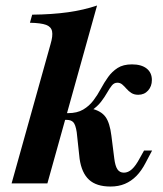

<svg xmlns="http://www.w3.org/2000/svg" viewBox="-20 -661 588 692"><path d="M21.8 0 162.1 -501.6Q171 -531.5 167.7 -548Q164.5 -564.5 146 -571.4Q127.4 -578.2 87.9 -579L96 -608.1Q168.5 -608.9 225.4 -616.9Q282.3 -625 329.8 -641.1L150.8 0ZM378.2 11.3Q327.4 11.3 300.8 -13.3Q274.2 -37.9 266.9 -88.7L256.5 -184.7Q252.4 -211.3 244.4 -220.2Q236.3 -229 220.2 -229H192.7L199.2 -253.2H225Q258.1 -253.2 279.8 -266.1Q301.6 -279 316.5 -298.8Q331.5 -318.5 343.5 -341.1Q355.6 -363.7 369.8 -383.5Q383.9 -403.2 404 -416.1Q424.2 -429 455.6 -429Q489.5 -429 508.5 -414.1Q527.4 -399.2 527.4 -372.6Q527.4 -350 513.7 -334.7Q500 -319.4 478.2 -319.4Q463.7 -319.4 453.6 -325.8Q443.5 -332.3 435.9 -341.1Q428.2 -350 420.6 -356.5Q412.9 -362.9 403.2 -362.9Q391.1 -362.9 383.1 -352.8Q375 -342.7 366.1 -327Q357.3 -311.3 344 -294Q330.6 -276.6 308.9 -262.1L309.7 -269.4Q344.4 -261.3 360.1 -239.9Q375.8 -218.5 381.5 -171.8L391.9 -89.5Q395.2 -62.9 403.2 -50.8Q411.3 -38.7 426.6 -38.7Q441.9 -38.7 455.6 -51.2Q469.4 -63.7 483.9 -91.1L499.2 -118.5H528.2L504.8 -74.2Q490.3 -46 471.8 -27Q453.2 -8.1 430.2 1.6Q407.3 11.3 378.2 11.3Z"/></svg>

Font: Playfair 5pt SemiExpanded Light ExtraBold
Style: Italic
Weight: 800
Italic angle: -15.6°
Version: Version 2.001;gftools[0.9.30]